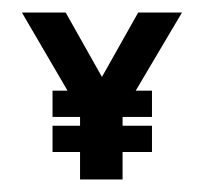

<svg xmlns="http://www.w3.org/2000/svg" viewBox="-20 -287 325 307"><path d="M201 -267 143 -164 85 -267H15L88 -142H64V-100H108V-86H64V-44H108V0H176V-44H223V-86H176V-100H223V-142H197L271 -267Z"/></svg>

Font: Hussar Tani
Style: Dwa
Weight: 700
Foundry: Cannot Into Space Fonts
Version: Version 0.92